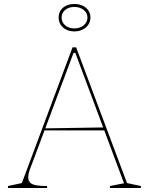

<svg xmlns="http://www.w3.org/2000/svg" viewBox="-20 -946 749 966"><path d="M20 0V-10L90 -25L345 -708H363L619 -25L689 -10V0H533V-10L604 -24L359 -680H350L134 -103Q128 -89 125 -76Q122 -63 122 -54Q122 -38 131 -28Q140 -18 161 -14Q182 -10 217 -10V0ZM195 -290V-300L511 -305V-290ZM354 -926Q377 -926 395.5 -917.5Q414 -909 424.5 -893.5Q435 -878 435 -858Q435 -838 424.5 -822Q414 -806 395.5 -797Q377 -788 354 -788Q331 -788 313 -797Q295 -806 285 -822Q275 -838 275 -858Q275 -878 285 -893.5Q295 -909 313 -917.5Q331 -926 354 -926ZM354 -911Q326 -911 308 -896Q290 -881 290 -858Q290 -834 308 -818.5Q326 -803 354 -803Q382 -803 401 -818.5Q420 -834 420 -858Q420 -881 401 -896Q382 -911 354 -911Z"/></svg>

Font: Kalnia Thin
Style: Regular
Weight: 100
Version: Version 1.105